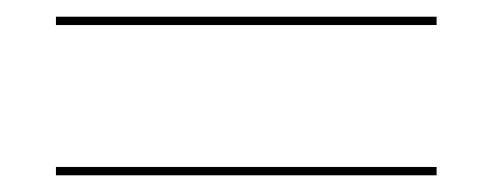

<svg xmlns="http://www.w3.org/2000/svg" viewBox="-20 -345 590 230"><path d="M47 -325H503V-315H47ZM47 -145H503V-135H47Z"/></svg>

Font: Ysabeau SC Hairline
Style: Regular
Weight: 100
Designer: Christian Thalmann (Catharsis Fonts)
Version: Version 0.003